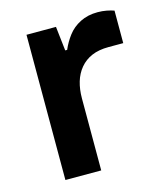

<svg xmlns="http://www.w3.org/2000/svg" viewBox="-87 -606 575 673"><g transform="rotate(-15 200.0 -269.5)"><path d="M68 0V-527H175L185 -439H192Q203 -465 220.5 -488Q238 -511 265.5 -525Q293 -539 329 -539Q346 -539 361.5 -536Q377 -533 388 -529V-411H335Q299 -411 273.5 -400Q248 -389 231 -368.5Q214 -348 206 -321Q198 -294 198 -261V0Z"/></g></svg>

Font: Archivo SemiBold SemiExpanded
Style: Regular
Weight: 600
Width: 6
Version: Version 2.001